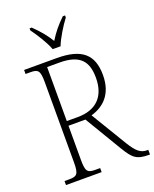

<svg xmlns="http://www.w3.org/2000/svg" viewBox="-168 -1025 900 1119"><g transform="rotate(-20 282.0 -465.5)"><path d="M241 -771H290C307 -816 347 -880 376 -918V-931H362C319 -889 294 -858 266 -813C238 -858 212 -889 169 -931H156V-918C184 -880 225 -816 241 -771ZM43 0H264V-25H235C186 -25 175 -35 175 -108V-320H280L417 -91C460 -20 481 0 558 0H564V-29H556C516 -29 492 -51 456 -109L322 -331C399 -353 465 -409 465 -529C465 -657 400 -714 245 -714H43V-689H72C120 -689 132 -679 132 -606V-108C132 -35 120 -25 72 -25H43ZM243 -349H175V-684H251C380 -684 421 -629 421 -528C421 -414 359 -349 243 -349Z"/></g></svg>

Font: Noto Serif Sinhala SemiCondensed ExtraLight
Style: Regular
Weight: 200
Width: 4
Designer: Jelle Bosma - Monotype Design Team
Foundry: Monotype Imaging Inc.
Version: Version 2.007